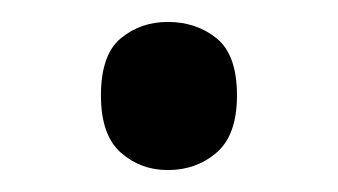

<svg xmlns="http://www.w3.org/2000/svg" viewBox="-20 -141 308 175"><path d="M72 -54Q72 -91 90 -106Q108 -121 133 -121Q159 -121 177.5 -106Q196 -91 196 -54Q196 -18 177.5 -2Q159 14 133 14Q108 14 90 -2Q72 -18 72 -54Z"/></svg>

Font: Noto Sans Khmer SemiCondensed
Style: Regular
Weight: 400
Width: 4
Designer: Danh Hong and the Monotype Design Team
Foundry: Monotype Imaging Inc.
Version: Version 2.004; ttfautohint (v1.8.4.7-5d5b)